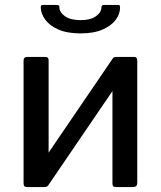

<svg xmlns="http://www.w3.org/2000/svg" viewBox="-20 -762 656 782"><path d="M178 -516V-19Q178 -8 173.5 -4Q169 0 158 0H94Q83 0 79.5 -3.5Q76 -7 76 -16V-515Q76 -530 90 -530H166Q178 -530 178 -516ZM539 -516V-19Q539 -8 534.5 -4Q530 0 519 0H455Q444 0 441 -3.5Q438 -7 438 -16V-515Q438 -530 451 -530H527Q539 -530 539 -516ZM440 -525 502 -485 175 -5 113 -45ZM308 -626Q254 -626 218.5 -641.5Q183 -657 165 -681Q147 -705 146 -731Q146 -737 148 -739.5Q150 -742 154 -742H206Q215 -742 219 -740Q223 -738 222 -732Q222 -712 244.5 -696Q267 -680 308 -680ZM308 -626V-680Q349 -680 371 -696Q393 -712 393 -732Q393 -738 396.5 -740Q400 -742 409 -742H462Q466 -742 467.5 -739.5Q469 -737 469 -731Q469 -705 451 -681Q433 -657 397.5 -641.5Q362 -626 308 -626Z"/></svg>

Font: Libre Franklin Medium
Style: Regular
Weight: 500
Designer: Pablo Impallari, Rodrigo Fuenzalida, Nhung Nguyen
Foundry: Impallari Type
Version: Version 3.000